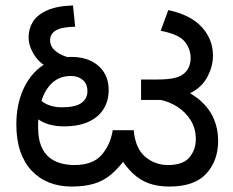

<svg xmlns="http://www.w3.org/2000/svg" viewBox="-20 -673 855 705"><path d="M243 12Q198 12 161 -2.5Q124 -17 96.5 -46Q69 -75 54.5 -117.5Q40 -160 40 -216Q40 -288 65 -344Q90 -400 135.5 -432Q181 -464 243 -464Q284 -464 314.5 -449Q345 -434 362 -407Q379 -380 379 -342Q379 -303 360.5 -273Q342 -243 305.5 -226Q269 -209 215 -209Q163 -209 128 -230Q93 -251 74 -274L94 -340Q107 -322 135 -300.5Q163 -279 208 -279Q257 -279 279 -295Q301 -311 301 -338Q301 -365 284 -379.5Q267 -394 241 -394Q199 -394 172 -369Q145 -344 132.5 -303Q120 -262 120 -215V-205Q120 -165 130.5 -138.5Q141 -112 159 -96.5Q177 -81 201.5 -74Q226 -67 253 -67Q320 -67 352.5 -103.5Q385 -140 394 -195H471Q477 -128 513 -97.5Q549 -67 597 -67Q652 -67 675.5 -95Q699 -123 699 -162Q699 -201 680.5 -231Q662 -261 632 -280.5Q602 -300 566 -307L634 -352Q684 -332 716.5 -303Q749 -274 765 -237Q781 -200 781 -156Q781 -83 737.5 -35.5Q694 12 602 12Q559 12 526 0Q493 -12 466.5 -37.5Q440 -63 417 -102L450 -103Q420 -60 390.5 -34.5Q361 -9 325.5 1.5Q290 12 243 12ZM189 -412Q135 -429 110 -465Q85 -501 85 -536Q85 -567 100.5 -592.5Q116 -618 152 -634.5Q188 -651 248 -653L256 -575Q207 -574 185.5 -561.5Q164 -549 164 -525Q164 -502 184.5 -485Q205 -468 246 -458ZM498 -306V-381H555Q598 -381 622 -387Q646 -393 659 -406Q670 -417 675 -430.5Q680 -444 680 -460Q680 -493 658.5 -520Q637 -547 570 -560L598 -636Q681 -618 721.5 -573Q762 -528 762 -469Q762 -425 737 -383Q712 -341 653 -320Q640 -316 630 -312.5Q620 -309 608.5 -307.5Q597 -306 577 -306Z"/></svg>

Font: ukannada85
Style: Book
Weight: 400
Designer: Jelle Bosma - Monotype Design Team
Foundry: Monotype Imaging Inc.
Version: Version 2.003